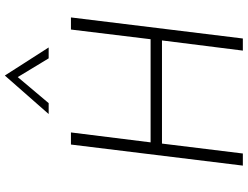

<svg xmlns="http://www.w3.org/2000/svg" viewBox="-135 -888 1023 793"><g transform="rotate(-90 376.5 -491.5)"><path d="M701 -710 614 0H564L606 -334H180L139 0H89L176 -710H226L185 -381H611L651 -710ZM532 -802 449 -939 465 -942 347 -802H302L461 -983L577 -802Z"/></g></svg>

Font: Josefin Sans Thin Light
Style: Italic
Weight: 300
Italic angle: -7°
Version: Version 2.000